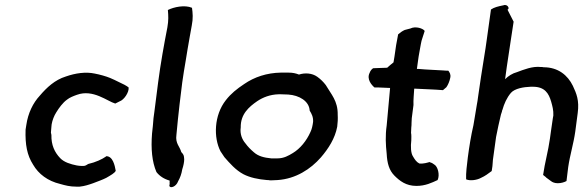

<svg xmlns="http://www.w3.org/2000/svg" viewBox="-20 -769 2411 788"><path d="M85 -237C83 -175 91 -132 116 -93C138 -55 176 -26 227 -14C248 -8 267 -3 293 -3H307C327 -5 345 -11 362 -17C383 -25 400 -31 416 -39C435 -50 451 -59 455 -68C451 -91 443 -128 416 -128C416 -127 415 -127 414 -126C400 -116 373 -103 342 -96C336 -92 330 -88 323 -88H314C308 -88 301 -89 295 -90C270 -95 243 -103 227 -120C204 -144 190 -174 191 -215L189 -225C190 -232 190 -242 191 -249L192 -259C195 -276 202 -294 211 -308C222 -326 238 -348 255 -360C266 -369 282 -375 296 -380C362 -404 421 -353 453 -344L471 -353C489 -359 510 -390 508 -410C504 -413 499 -417 491 -421C475 -428 456 -439 432 -449C415 -456 390 -463 369 -467C332 -475 290 -469 250 -455C205 -441 172 -410 143 -376C116 -347 95 -305 88 -256Z M617 -337C615 -318 612 -301 610 -284C608 -262 607 -242 604 -221C599 -158 604 -105 622 -63C635 -46 654 -34 676 -28C677 -25 676 -23 676 -20C677 -18 676 -15 676 -12L675 -7C677 6 703 -2 711 -25C719 -39 725 -55 728 -74C733 -89 736 -104 736 -115C735 -132 734 -134 724 -145C718 -168 699 -180 704 -215C708 -257 712 -299 717 -341L728 -431C732 -462 737 -488 742 -519L750 -568C755 -600 762 -634 767 -664C773 -694 771 -715 768 -737C738 -750 693 -740 669 -728C671 -704 672 -686 667 -657C653 -585 639 -508 629 -431Z M907 -358C858 -296 856 -204 885 -148C890 -140 896 -132 901 -124C923 -99 947 -71 979 -54C1006 -40 1040 -33 1076 -30C1080 -30 1083 -30 1087 -29H1097C1105 -29 1112 -30 1119 -30C1194 -35 1255 -75 1297 -123C1328 -159 1355 -201 1364 -249C1366 -265 1367 -281 1366 -298C1367 -355 1339 -382 1317 -420C1307 -433 1296 -444 1282 -454C1261 -469 1232 -471 1207 -463C1194 -468 1182 -471 1163 -471H1133C1075 -470 1024 -453 982 -424C952 -404 928 -385 907 -358ZM968 -246C967 -300 1001 -330 1036 -354C1060 -370 1089 -381 1123 -382H1134C1144 -382 1153 -381 1163 -381C1208 -378 1249 -354 1251 -315C1259 -302 1266 -289 1265 -269C1263 -254 1260 -239 1254 -227C1238 -191 1212 -159 1182 -141C1164 -130 1145 -119 1119 -119H1093C1063 -122 1040 -128 1022 -144C1008 -156 998 -166 987 -181C974 -196 964 -219 968 -246Z M1497 -470C1484 -444 1505 -420 1517 -410H1533C1548 -410 1566 -408 1581 -408C1576 -356 1572 -306 1567 -254C1561 -212 1563 -175 1567 -138C1569 -99 1577 -70 1599 -48C1620 -27 1646 -6 1689 -6C1726 -6 1752 -19 1776 -30C1786 -51 1777 -86 1762 -94L1753 -100C1749 -101 1745 -103 1743 -104C1736 -102 1718 -96 1701 -98C1689 -104 1682 -115 1675 -127C1666 -140 1665 -168 1668 -193C1668 -204 1669 -214 1667 -224L1668 -246C1669 -252 1669 -259 1669 -264L1670 -284C1672 -300 1675 -322 1677 -338C1676 -359 1679 -384 1680 -405H1686C1720 -403 1763 -402 1798 -399L1812 -411C1819 -421 1825 -435 1828 -450C1831 -464 1825 -472 1820 -479C1813 -479 1806 -479 1798 -480C1768 -482 1729 -483 1699 -486H1691L1695 -515C1697 -530 1699 -544 1702 -559C1706 -578 1708 -599 1714 -614L1723 -642C1717 -652 1686 -663 1664 -652L1641 -646C1630 -641 1622 -635 1614 -628C1608 -600 1603 -568 1599 -537L1595 -513C1587 -506 1577 -499 1569 -491C1548 -491 1530 -489 1512 -489C1507 -487 1500 -479 1497 -470Z M1900 -123C1896 -90 1892 -60 1893 -33C1911 -25 1940 -31 1954 -39C1970 -46 1985 -57 1998 -67L2001 -87C2001 -95 2003 -104 2003 -113L2016 -207C2022 -238 2029 -270 2036 -299L2040 -311C2040 -314 2041 -316 2042 -318C2049 -343 2060 -368 2077 -388C2093 -406 2129 -412 2158 -413H2167C2216 -413 2232 -386 2242 -352C2247 -334 2252 -317 2251 -295L2249 -284C2247 -266 2243 -247 2241 -229L2237 -200C2230 -149 2216 -101 2209 -51C2213 -47 2219 -44 2222 -40L2241 -26C2247 -21 2257 -17 2269 -17C2283 -17 2296 -21 2305 -26C2308 -45 2309 -64 2312 -83C2319 -132 2334 -179 2341 -229L2351 -305C2358 -357 2346 -385 2331 -417C2310 -460 2271 -493 2211 -493C2207 -494 2204 -494 2200 -494C2165 -498 2129 -483 2102 -473C2083 -468 2066 -457 2053 -444L2060 -495L2066 -535C2073 -585 2081 -631 2088 -680L2063 -729L2064 -730C2073 -735 2062 -754 2045 -747C2025 -743 2008 -739 1995 -730L1978 -608C1975 -583 1971 -561 1967 -535C1963 -507 1958 -481 1954 -453C1950 -426 1946 -397 1942 -371C1941 -361 1939 -350 1937 -339C1933 -310 1927 -283 1923 -255C1913 -212 1906 -168 1900 -123Z"/></svg>

Font: Hussar Pisanka
Style: Kur
Weight: 400
Designer: Robert Jablonski
Foundry: Cannot Into Space Fonts
Version: Version 1.070